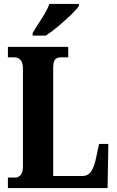

<svg xmlns="http://www.w3.org/2000/svg" viewBox="-20 -951 591 971"><path d="M20 0V-53H59Q72 -53 84 -65.5Q96 -78 96 -109V-602Q96 -635 83.5 -648Q71 -661 53 -661H20V-714H325V-661H289Q266 -661 257.5 -648.5Q249 -636 249 -605V-61H399Q423 -61 439 -81.5Q455 -102 465 -148L481 -223H528L524 0ZM145 -784Q164 -816 190.5 -856.5Q217 -897 230 -931H379V-921Q368 -904 339 -876Q310 -848 275.5 -819Q241 -790 212 -771H145Z"/></svg>

Font: Noto Serif Tamil ExtraCondensed ExtraBold
Style: Italic
Weight: 800
Width: 2
Italic angle: -12°
Designer: Indian Type Foundry, Tom Grace, and the Monotype Design Team
Foundry: Monotype Imaging Inc.
Version: Version 2.003; ttfautohint (v1.8.4.7-5d5b)